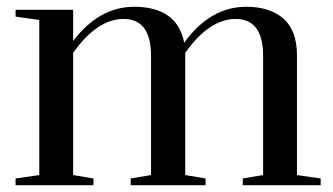

<svg xmlns="http://www.w3.org/2000/svg" viewBox="-20 -547 984 567"><path d="M366 0V-20L426 -30V-382Q426 -491 345 -491Q267 -491 196 -391V-30L256 -20V0H26V-20L96 -30V-488L26 -498V-518H196V-426Q273 -527 376 -527Q503 -527 524 -421Q601 -527 707 -527Q778 -527 817.5 -491.5Q857 -456 857 -384V-30L927 -20V0H697V-20L757 -30V-382Q757 -491 676 -491Q598 -491 527 -391V-30L587 -20V0Z"/></svg>

Font: Prata
Style: Regular
Weight: 400
Designer: Cyreal (www.cyreal.org)
Foundry: Cyreal (www.cyreal.org)
Version: Version 1.010